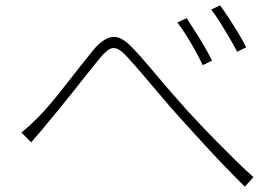

<svg xmlns="http://www.w3.org/2000/svg" viewBox="-20 -732 1040 719"><path d="M60 -236Q76 -248 90.5 -261.5Q105 -275 123 -293Q145 -315 171.5 -346.5Q198 -378 226 -414Q254 -450 280.5 -483.5Q307 -517 328 -543Q365 -588 399.5 -593.5Q434 -599 479 -550Q506 -522 538.5 -483Q571 -444 606.5 -403Q642 -362 675 -325Q697 -301 727 -269Q757 -237 791.5 -202Q826 -167 861.5 -132Q897 -97 929 -69L897 -33Q858 -71 814.5 -116.5Q771 -162 729 -208.5Q687 -255 650 -295Q617 -332 581.5 -374Q546 -416 514 -453.5Q482 -491 459 -516Q435 -543 418.5 -549.5Q402 -556 387 -546Q372 -536 353 -513Q333 -489 307.5 -456.5Q282 -424 254 -389Q226 -354 199.5 -321.5Q173 -289 152 -264Q139 -247 123 -229.5Q107 -212 97 -199ZM679 -664Q690 -647 708 -619Q726 -591 744 -560.5Q762 -530 774 -505L739 -488Q729 -510 712.5 -540Q696 -570 678 -599Q660 -628 644 -648ZM804 -712Q816 -696 834.5 -668Q853 -640 871.5 -609.5Q890 -579 902 -555L868 -538Q857 -560 840 -589Q823 -618 805 -647Q787 -676 771 -696Z"/></svg>

Font: Noto Sans SC Thin ExtraLight
Style: Regular
Weight: 250
Version: Version 2.004-H2;hotconv 1.0.118;makeotfexe 2.5.65603